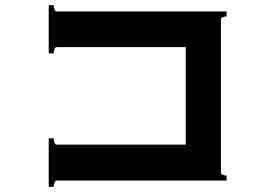

<svg xmlns="http://www.w3.org/2000/svg" viewBox="-20 -717 1040 737"><path d="M828 -54Q828 -49 835.5 -46Q843 -43 850 -43V-24H197Q192 -24 189 -16Q186 -8 186 0H167V-186H186Q186 -178 189 -170Q192 -162 197 -162H693V-536H197Q192 -536 189 -528Q186 -520 186 -512H167V-697H186Q186 -689 189 -681Q192 -673 197 -673H850V-654Q843 -654 835.5 -651Q828 -648 828 -643Z"/></svg>

Font: Aoboshi One
Style: Regular
Weight: 400
Designer: IKIMOJI
Foundry: Natsumi Matsuba
Version: Version 1.000; ttfautohint (v1.8.3)